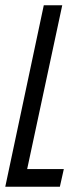

<svg xmlns="http://www.w3.org/2000/svg" viewBox="-21 -708 299 728"><path d="M-1 0 145 -688H215L82 -67H221L206 0Z"/></svg>

Font: Saira UltraCondensed Medium
Style: Italic
Weight: 500
Width: 1
Italic angle: -12°
Designer: Hector Gatti with collaboration of the Omnibus-Type team
Foundry: Omnibus-Type
Version: Version 1.101